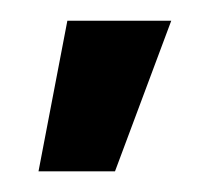

<svg xmlns="http://www.w3.org/2000/svg" viewBox="-20 -105 203 185"><path d="M17.1 60.1 44.9 -85H145L90.8 60.1Z"/></svg>

Font: Wesal
Style: Regular
Weight: 900
Designer: Ahmed zaza
Foundry: Ahmed zaza
Version: Version 2.01